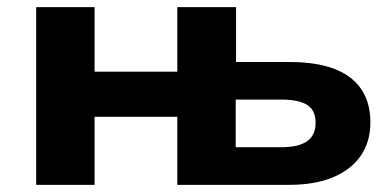

<svg xmlns="http://www.w3.org/2000/svg" viewBox="-20 -516 1095 536"><path d="M81 0V-496H244V-316H475V-496H639V-343H787Q900 -343 957 -300Q1014 -257 1014 -174Q1014 -120 987 -81Q960 -42 909.5 -21Q859 0 788 0H475V-190H244V0ZM638 -105H766Q813 -105 837 -121.5Q861 -138 861 -173Q861 -209 837 -223.5Q813 -238 766 -238H638Z"/></svg>

Font: Nunito Sans 10pt SemiExpanded ExtraBold
Style: Regular
Weight: 800
Width: 6
Designer: Vernon Adams
Foundry: Vernon Adams
Version: Version 3.101;gftools[0.9.27]